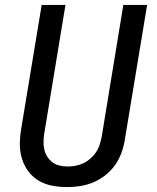

<svg xmlns="http://www.w3.org/2000/svg" viewBox="-20 -755 640 783"><path d="M255 8Q224 8 194 2.5Q164 -3 139 -17.5Q114 -32 96.5 -55Q79 -78 70 -106.5Q61 -135 61 -165.5Q61 -196 66 -227L150 -735H247L161 -214Q158 -196 157.5 -179Q157 -162 160.5 -146Q164 -130 172.5 -116.5Q181 -103 193.5 -93.5Q206 -84 222 -80Q238 -76 255 -76Q271 -76 288 -79Q305 -82 320.5 -89.5Q336 -97 349.5 -109Q363 -121 372.5 -135.5Q382 -150 387 -166.5Q392 -183 395 -199L483 -735H580L489 -185Q485 -159 475.5 -132.5Q466 -106 450 -83Q434 -60 411 -41.5Q388 -23 362 -12Q336 -1 309 3.5Q282 8 255 8Z"/></svg>

Font: Iosevka Medium Extended
Style: Italic
Weight: 500
Width: 7
Italic angle: -9°
Monospace: yes
Designer: Belleve Invis
Foundry: Belleve Invis
Version: Version 32.5.0; ttfautohint (v1.8.4)